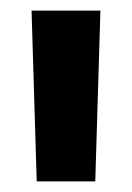

<svg xmlns="http://www.w3.org/2000/svg" viewBox="-20 -758 251 365"><path d="M170.9 -737.8 161.1 -413.1H49.8L40 -737.8Z"/></svg>

Font: Nacelle Bold
Style: Regular
Weight: 700
Designer: Sora Sagano
Foundry: Sora Sagano
Version: Version 1.000;FEAKit 1.0